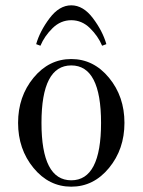

<svg xmlns="http://www.w3.org/2000/svg" viewBox="-20 -690 536 722"><path d="M248 -670Q293 -670 329.5 -621.5Q366 -573 380 -524L364 -518Q349 -554 318.5 -584Q288 -614 248 -614Q208 -614 177.5 -584Q147 -554 132 -518L116 -524Q130 -573 166.5 -621.5Q203 -670 248 -670ZM248 -12Q360 -12 360 -228Q360 -444 248 -444Q136 -444 136 -228Q136 -12 248 -12ZM248 12Q164 12 106 -58.5Q48 -129 48 -228Q48 -327 106 -397.5Q164 -468 248 -468Q332 -468 390 -397.5Q448 -327 448 -228Q448 -129 390 -58.5Q332 12 248 12Z"/></svg>

Font: Old Standard TT
Style: Regular
Weight: 400
Designer: Alexey Kryukov <alexios@thessalonica.org.ru>
Version: Version 1.0